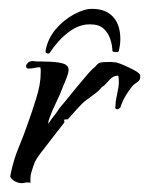

<svg xmlns="http://www.w3.org/2000/svg" viewBox="-20 -393 337 434"><path d="M188 -373Q219 -373 235.5 -355Q252 -337 252 -305Q252 -293 249 -279Q249 -276 245 -275.5Q241 -275 236 -276L234 -278Q234 -290 229.5 -304Q225 -318 214.5 -328Q204 -338 183 -338Q158 -338 134.5 -320Q111 -302 92 -273L90 -272Q82 -272 83 -278Q88 -306 106 -327Q124 -348 147 -360.5Q170 -373 188 -373ZM29 21Q22 21 14 17Q6 13 3 6L4 1Q10 -30 22 -59Q34 -88 44 -117Q52 -139 62 -171Q72 -203 72 -228Q72 -231 72 -234.5Q72 -238 71 -241Q64 -241 58 -239.5Q52 -238 45 -238H44Q39 -238 39 -244Q39 -247 43 -251Q47 -255 55 -255Q58 -254 72 -254Q80 -254 94 -253.5Q108 -253 120.5 -250Q133 -247 135 -237Q136 -231 129.5 -214.5Q123 -198 115 -179Q106 -160 98 -142Q95 -134 92 -126.5Q89 -119 89 -114V-113L91 -116Q97 -125 103.5 -133Q110 -141 114 -148Q119 -154 129.5 -166.5Q140 -179 151 -193Q163 -207 174.5 -221Q186 -235 195 -242Q197 -244 199.5 -247Q202 -250 205 -251Q208 -252 213.5 -252.5Q219 -253 230 -253Q233 -253 236 -252.5Q239 -252 241 -252Q245 -252 258 -246.5Q271 -241 284 -234Q297 -227 297 -222Q298 -212 290.5 -207.5Q283 -203 278 -197Q271 -188 264.5 -177.5Q258 -167 254 -156L252 -150Q248 -146 245 -146Q239 -146 241 -153Q241 -163 243 -171.5Q245 -180 246 -187Q248 -195 248.5 -202.5Q249 -210 248 -219Q248 -222 246 -222Q237 -222 229 -214Q221 -206 216 -200L210 -196Q205 -189 193 -180L174 -166Q167 -161 154 -146.5Q141 -132 134 -124Q134 -123 127 -123H126L125 -122V-120Q127 -117 123 -113Q117 -105 102 -86Q87 -67 73 -48.5Q59 -30 57 -22Q53 -11 50.5 -2Q48 7 49 20Q42 19 39.5 19.5Q37 20 36 20Q33 21 29 21Z"/></svg>

Font: Qwitcher Grypen
Style: Bold
Weight: 700
Designer: Robert E. Leuschke
Foundry: Robert E. Leuschke
Version: Version 1.100; ttfautohint (v1.8.3)